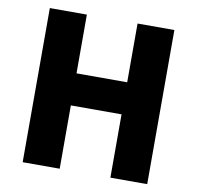

<svg xmlns="http://www.w3.org/2000/svg" viewBox="-82 -830 938 914"><g transform="rotate(10 387.0 -372.5)"><path d="M86 -745H265V-461H510V-745H688V0H510V-306H265V0H86Z"/></g></svg>

Font: Merged Yaku Han JP Black
Style: Regular
Weight: 900
Designer: Ryoko NISHIZUKA 西塚涼子 (kana, bopomofo & ideographs); Paul D. Hunt (Latin, Greek & Cyrillic); Sandoll Communications 산돌커뮤니
Foundry: Adobe
Version: Version 2.004